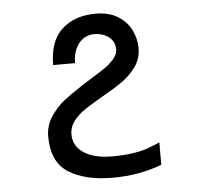

<svg xmlns="http://www.w3.org/2000/svg" viewBox="-45 -608 691 663"><g transform="rotate(-5 300.0 -276.0)"><path d="M110 -153Q110 -190 130 -220.5Q150 -251 175.8 -271.5Q201.5 -292 236 -314L251 -324L280 -342Q308.5 -359.5 326.2 -372Q344 -384.5 357 -400Q370 -415.5 370 -432Q370 -452.5 359 -465.8Q348 -479 332 -485Q316 -491 300.5 -491Q265 -491 244.8 -464.5Q224.5 -438 224.5 -397H148.5Q148.5 -480 192.8 -520.5Q237 -561 310 -561Q357 -561 388 -541Q419 -521 433.2 -491Q447.5 -461 447.5 -430Q447.5 -394 428 -366.2Q408.5 -338.5 380.5 -318.5Q352.5 -298.5 307 -273Q267 -250 244.2 -234.5Q221.5 -219 206 -198.5Q190.5 -178 190.5 -153Q190.5 -112 226.8 -88.5Q263 -65 323.5 -65Q365.5 -65 396.2 -69.8Q427 -74.5 446.8 -81.5Q466.5 -88.5 490.5 -99V-21.5Q412 8.5 320 8.5Q225 8.5 167.5 -27.5Q110 -63.5 110 -153Z"/></g></svg>

Font: JuliaMono Light
Style: Regular
Weight: 300
Monospace: yes
Designer: cormullion
Foundry: corm
Version: Version 0.054; ttfautohint (v1.8.4)